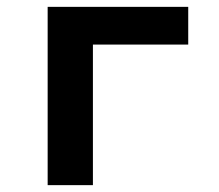

<svg xmlns="http://www.w3.org/2000/svg" viewBox="-20 -540 640 560"><path d="M119 0V-520H529V-410H251V0Z"/></svg>

Font: Iosevka Custom XBdEx
Style: Regular
Weight: 800
Width: 7
Monospace: yes
Designer: Belleve Invis
Foundry: Belleve Invis
Version: Version 11.2.4; ttfautohint (v1.8.4)